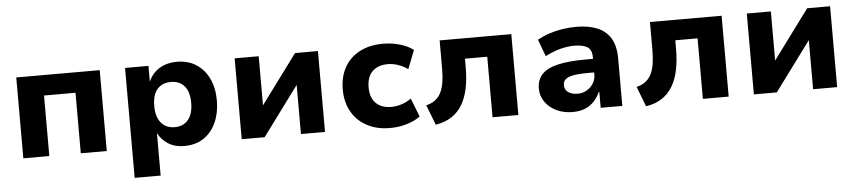

<svg xmlns="http://www.w3.org/2000/svg" viewBox="-42 -758 5282 1185"><g transform="rotate(-5 2599.0 -165.5)"><path d="M78 0V-501H595V0H434V-375H239V0Z M752 180V-501H897V-405H898Q921 -457 967 -484Q1013 -511 1073 -511Q1143 -511 1193.5 -478Q1244 -445 1271.5 -387Q1299 -329 1299 -251Q1299 -176 1272.5 -116.5Q1246 -57 1196 -23Q1146 11 1074 11Q1016 11 975 -15.5Q934 -42 913 -83V180ZM1026 -110Q1080 -110 1110 -147Q1140 -184 1140 -251Q1140 -319 1110 -354.5Q1080 -390 1026 -390Q971 -390 941 -354.5Q911 -319 911 -251Q911 -184 941.5 -147Q972 -110 1026 -110Z M1431 0V-501H1580V-190H1575L1805 -501H1947V0H1798V-311H1803L1573 0Z M2349 11Q2268 11 2207 -21.5Q2146 -54 2112.5 -113Q2079 -172 2079 -251Q2079 -331 2112.5 -389.5Q2146 -448 2207 -479.5Q2268 -511 2350 -511Q2406 -511 2456.5 -496Q2507 -481 2538 -456L2493 -341Q2467 -360 2434 -371.5Q2401 -383 2370 -383Q2308 -383 2273.5 -349Q2239 -315 2239 -250Q2239 -186 2273.5 -152Q2308 -118 2369 -118Q2401 -118 2434 -129Q2467 -140 2492 -159L2537 -44Q2506 -20 2456 -4.5Q2406 11 2349 11Z M2632 15 2584 -109Q2617 -117 2639.5 -134Q2662 -151 2675.5 -177.5Q2689 -204 2695 -241.5Q2701 -279 2701 -329V-501H3145V0H2985V-375H2847V-324Q2847 -250 2835 -192Q2823 -134 2797.5 -91Q2772 -48 2731 -21Q2690 6 2632 15Z M3481 11Q3425 11 3380.5 -10.5Q3336 -32 3310.5 -69Q3285 -106 3285 -152Q3285 -205 3316.5 -239Q3348 -273 3414.5 -289Q3481 -305 3588 -305H3654V-221H3595Q3556 -221 3527 -218Q3498 -215 3479 -208Q3460 -201 3450.5 -189Q3441 -177 3441 -159Q3441 -130 3463 -114.5Q3485 -99 3522 -99Q3552 -99 3577.5 -113.5Q3603 -128 3618.5 -153Q3634 -178 3634 -209V-316Q3634 -361 3607 -378.5Q3580 -396 3524 -396Q3485 -396 3440 -384.5Q3395 -373 3345 -347L3306 -452Q3341 -472 3380.5 -485Q3420 -498 3463 -504.5Q3506 -511 3549 -511Q3625 -511 3678.5 -488.5Q3732 -466 3760.5 -418.5Q3789 -371 3789 -294V0H3655V-99H3652Q3638 -67 3615 -42Q3592 -17 3559 -3Q3526 11 3481 11Z M3935 15 3887 -109Q3920 -117 3942.5 -134Q3965 -151 3978.5 -177.5Q3992 -204 3998 -241.5Q4004 -279 4004 -329V-501H4448V0H4288V-375H4150V-324Q4150 -250 4138 -192Q4126 -134 4100.5 -91Q4075 -48 4034 -21Q3993 6 3935 15Z M4604 0V-501H4753V-190H4748L4978 -501H5120V0H4971V-311H4976L4746 0Z"/></g></svg>

Font: Nunito Sans 8pt ExtraBold
Style: Regular
Weight: 800
Version: Version 3.101;gftools[0.9.27]